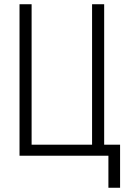

<svg xmlns="http://www.w3.org/2000/svg" viewBox="-20 -734 603 905"><path d="M72 0V-714H129V-52H414V-714H471V-52H546V151H491V0Z"/></svg>

Font: Noto Sans Mono SemiCondensed Light
Style: Regular
Weight: 300
Width: 4
Designer: Monotype Design Team
Foundry: Monotype Imaging Inc.
Version: Version 2.014; ttfautohint (v1.8.4.7-5d5b)